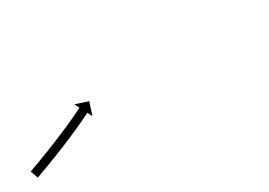

<svg xmlns="http://www.w3.org/2000/svg" viewBox="-27 -270 575 411"><g transform="rotate(-30 260.5 -64.5)"><path d="M-10.7 -36C-11.3 -35.8 -11.8 -35.6 -12.4 -35.4L-5.8 -16.5C-5.2 -16.7 -4.6 -16.9 -4 -17.1L-4 -17.2L-4 -17.2C-2.3 -17.8 -0.5 -18.4 1.2 -19L1.2 -19L1.2 -19C3.9 -20 6.6 -21 9.3 -22L9.3 -22L9.3 -22C12.8 -23.3 16.3 -24.6 19.8 -25.9L19.8 -25.9L19.9 -25.9C24 -27.4 28.1 -29 32.2 -30.6L32.3 -30.6L32.3 -30.6C36.9 -32.3 41.5 -34.1 46.1 -35.9L46.1 -35.9L46.1 -35.9C51 -37.8 55.9 -39.8 60.8 -41.7L60.8 -41.7L60.8 -41.7C65.9 -43.8 70.9 -45.8 75.9 -47.9L76 -47.9L76 -47.9C81 -50 86 -52.1 91 -54.2L91 -54.2L91 -54.2C95.9 -56.2 100.7 -58.3 105.5 -60.4L105.5 -60.4L105.6 -60.4C110 -62.4 114.5 -64.4 119 -66.4L119 -66.4L119 -66.4C123 -68.2 127 -70 131 -71.9L131 -71.9L131 -71.9C134.3 -73.5 137.7 -75 141 -76.6L141 -76.6L141 -76.7C143.6 -77.9 146.1 -79.1 148.7 -80.4L148.7 -80.4L148.7 -80.4C150.3 -81.2 152 -82 153.6 -82.8L153.6 -82.8L153.6 -82.9C154.2 -83.1 154.7 -83.4 155.3 -83.7L161.3 -72L171.4 -103.1L140.3 -113.3L146.3 -101.6C145.7 -101.3 145.1 -101 144.6 -100.7L144.6 -100.7L144.6 -100.7C143 -99.9 141.4 -99.1 139.8 -98.3L139.8 -98.3L139.8 -98.3C137.3 -97.1 134.8 -95.9 132.3 -94.7L132.3 -94.7L132.3 -94.7C129.1 -93.1 125.8 -91.5 122.5 -90L122.5 -90L122.5 -90C118.6 -88.2 114.7 -86.4 110.8 -84.6L110.8 -84.6L110.8 -84.6C106.4 -82.6 101.9 -80.7 97.5 -78.7L97.5 -78.7L97.5 -78.7C92.8 -76.7 88 -74.6 83.2 -72.6L83.2 -72.6L83.2 -72.6C78.3 -70.5 73.3 -68.4 68.3 -66.4L68.4 -66.4L68.4 -66.4C63.4 -64.3 58.4 -62.3 53.4 -60.3L53.4 -60.3L53.4 -60.3C48.5 -58.4 43.7 -56.4 38.8 -54.5L38.8 -54.5L38.8 -54.5C34.3 -52.8 29.7 -51 25.1 -49.3L25.1 -49.3L25.1 -49.3C21 -47.7 16.9 -46.1 12.8 -44.6L12.8 -44.6L12.8 -44.6C9.4 -43.3 5.9 -42 2.4 -40.7L2.4 -40.7L2.4 -40.8C-0.2 -39.8 -2.9 -38.8 -5.6 -37.8L-5.6 -37.8L-5.6 -37.8C-7.3 -37.2 -9 -36.6 -10.7 -36L-10.7 -36Z"/></g></svg>

Font: FRB American Cursive Just Arrows Extrabold
Style: Bold Italic
Weight: 800
Italic angle: -25°
Version: Version 2.0;Modular Font Editor K font №1